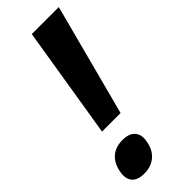

<svg xmlns="http://www.w3.org/2000/svg" viewBox="-249 -742 783 783"><g transform="rotate(-45 142.0 -350.5)"><path d="M164.1 -230H57.1L135.7 -713.9H291.5ZM147.9 -126Q159.2 -112.3 159.2 -90.8Q159.2 -79.6 156.2 -66.9Q148.4 -28.8 122.6 -7.8Q96.7 13.2 57.9 13.2Q19 13.2 2.4 -7.8Q-8.3 -22 -8.3 -43Q-8.3 -54.2 -5.4 -66.9Q2.9 -105.5 27.6 -126.2Q52.2 -147 91.8 -147Q131.3 -147 147.9 -126Z"/></g></svg>

Font: Open Sans Hebrew Condensed
Style: Bold Italic
Weight: 700
Width: 3
Italic angle: -12°
Foundry: Ascender Corporation, Yanek Iontef
Version: Version 2.001;PS 002.001;hotconv 1.0.70;makeotf.lib2.5.58329